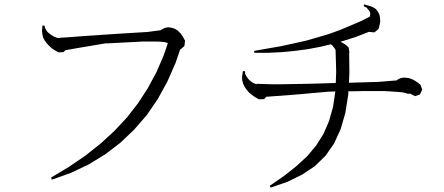

<svg xmlns="http://www.w3.org/2000/svg" viewBox="-20 -803 2040 882"><path d="M216.8 -582 204.1 -593.8 193.4 -605.5 184.6 -618.2 177.7 -631.8 174.8 -645.5 172.9 -659.2 174.8 -685.5H184.6L186.5 -674.8L192.4 -665L198.2 -656.2L206.1 -649.4L213.9 -643.6L222.7 -637.7L232.4 -632.8L244.1 -628.9L246.1 -627.9L261.7 -629.9L293 -631.8L370.1 -637.7L529.3 -648.4L658.2 -656.2L694.3 -661.1L717.8 -664.1L723.6 -668L737.3 -674.8L752.9 -677.7L767.6 -675.8L783.2 -670.9L796.9 -662.1L809.6 -649.4L820.3 -633.8L830.1 -616.2L827.1 -591.8L809.6 -576.2H807.6L787.1 -515.6L749 -428.7L705.1 -348.6L654.3 -274.4L596.7 -208L533.2 -147.5L462.9 -93.8L387.7 -47.9L305.7 -8.8L217.8 22.5L214.8 12.7L295.9 -36.1L372.1 -87.9L442.4 -143.6L505.9 -202.1L563.5 -263.7L614.3 -329.1L659.2 -398.4L698.2 -470.7L731.4 -546.9L751 -604.5L748 -606.4L736.3 -609.4L718.8 -611.3L697.3 -612.3H669.9H638.7L602.5 -610.4L562.5 -608.4L468.8 -603.5V-604.5L335 -582L280.3 -572.3L271.5 -563.5L248 -562.5L231.4 -572.3Z M1223.6 58.6 1218.8 50.8 1285.2 4.9 1341.8 -40 1391.6 -85.9 1432.6 -134.8 1465.8 -187.5 1491.2 -246.1 1509.8 -311.5 1520.5 -382.8 1488.3 -381.8 1334 -368.2 1203.1 -358.4 1193.4 -347.7 1169.9 -346.7 1152.3 -356.4 1136.7 -367.2 1123 -378.9 1112.3 -391.6 1103.5 -404.3 1096.7 -418.9 1092.8 -433.6 1091.8 -448.2 1093.8 -461.9 1095.7 -476.6 1105.5 -475.6 1106.4 -462.9 1112.3 -452.1 1118.2 -443.4 1125 -435.5 1132.8 -428.7 1141.6 -422.9 1152.3 -418 1159.2 -416V-418L1190.4 -417L1229.5 -416H1276.4L1331.1 -417L1393.6 -418L1462.9 -419.9L1522.5 -421.9L1524.4 -473.6L1521.5 -573.2L1519.5 -577.1L1515.6 -583L1510.7 -588.9L1505.9 -594.7L1500 -599.6L1451.2 -587.9L1393.6 -577.1L1335 -569.3L1274.4 -563.5L1211.9 -560.5H1148.4L1147.5 -569.3L1270.5 -590.8L1329.1 -603.5L1385.7 -616.2L1440.4 -631.8L1493.2 -647.5L1543.9 -666L1640.6 -707L1678.7 -726.6L1679.7 -729.5L1680.7 -735.4V-743.2L1677.7 -751L1671.9 -758.8L1663.1 -768.6L1650.4 -774.4L1653.3 -783.2L1668 -778.3L1682.6 -774.4L1694.3 -769.5L1706.1 -761.7L1715.8 -750L1722.7 -736.3L1725.6 -721.7L1726.6 -704.1L1723.6 -687.5L1718.8 -669.9L1700.2 -654.3L1676.8 -656.2L1675.8 -657.2L1613.3 -632.8L1560.5 -616.2L1543.9 -611.3L1554.7 -605.5L1564.5 -599.6L1573.2 -592.8L1582 -584L1585 -560.5L1584 -558.6L1585 -467.8L1583 -422.9L1718.8 -426.8L1776.4 -431.6L1801.8 -433.6L1808.6 -438.5L1818.4 -443.4L1831.1 -446.3H1843.8L1857.4 -444.3L1870.1 -440.4L1883.8 -433.6L1897.5 -424.8L1911.1 -414.1L1919.9 -391.6L1909.2 -369.1L1886.7 -361.3L1865.2 -372.1L1864.3 -373L1853.5 -372.1L1844.7 -375L1829.1 -378.9L1805.7 -380.9L1777.3 -382.8L1742.2 -384.8H1656.2L1604.5 -383.8H1580.1V-370.1L1566.4 -284.2L1544.9 -210L1514.6 -143.6L1475.6 -87.9L1426.8 -40L1368.2 -1L1300.8 32.2Z"/></svg>

Font: Kurinto Seri
Style: Regular
Weight: 400
Designer: Kurinto was developed by Clint Goss from a range of fonts that are compatible with the SIL Open Font License Version 1.1
Foundry: Clinton F. Goss
Version: Version 2.196; July 25, 2020